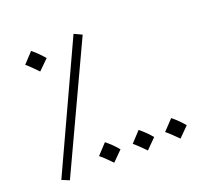

<svg xmlns="http://www.w3.org/2000/svg" viewBox="-122 -830 1056 991"><g transform="rotate(-20 406.5 -335.0)"><path d="M100 17 419 -667 376 -687 59 0ZM148 -563 203 -617C186 -637 164 -660 140 -679L87 -622C111 -602 124 -587 148 -563ZM346 10 400 -44C384 -64 361 -87 337 -106L284 -49C309 -29 322 -14 346 10ZM531 10 585 -44C569 -64 546 -87 522 -106L469 -49C493 -29 507 -14 531 10ZM710 10 764 -44C747 -64 725 -87 701 -106L647 -49C672 -29 685 -14 710 10Z"/></g></svg>

Font: Noto Sans Arabic Cond Light
Style: Regular
Weight: 300
Width: 3
Designer: Monotype Design Team, Nadine Chahine, Nizar Qandah and Khaled Hosny
Foundry: Monotype Imaging Inc.
Version: Version 2.012